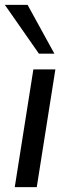

<svg xmlns="http://www.w3.org/2000/svg" viewBox="-26 -774 283 794"><path d="M35 0 112 -487H203L126 0ZM135 -552 -6 -754H88L199 -552Z"/></svg>

Font: Nunito Sans 12pt Medium
Style: Italic
Weight: 500
Italic angle: -9°
Designer: Vernon Adams
Foundry: Vernon Adams
Version: Version 3.101;gftools[0.9.27]